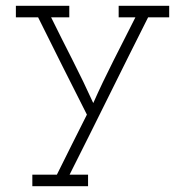

<svg xmlns="http://www.w3.org/2000/svg" viewBox="-20 -395 641 665"><path d="M92 210H177Q203 158 229 105.5Q255 53 281 2Q238 -83 196 -166.5Q154 -250 112 -335H35V-375H220V-335H157Q194 -260 231.5 -186.5Q269 -113 303 -38Q335 -110 373 -185Q411 -260 449 -335H391V-375H566V-335H493Q424 -198 357 -62.5Q290 73 221 210H285V250H92Z"/></svg>

Font: Josefin Slab
Style: Regular
Weight: 400
Designer: Santiago Orozco
Foundry: Typemade
Version: Version 1.000